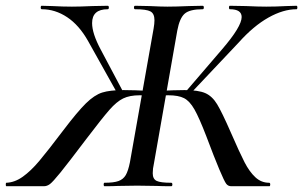

<svg xmlns="http://www.w3.org/2000/svg" viewBox="-51 -645 1050 665"><path d="M311 -12Q343 -12 359.5 -18Q376 -24 384.5 -38.5Q393 -53 399 -83L481 -546Q484 -563 484 -575Q484 -598 470 -605.5Q456 -613 417 -613Q413 -613 413 -619Q413 -625 417 -625L467 -624Q507 -622 529 -622Q558 -622 604 -624L651 -625Q655 -625 655 -619Q655 -613 651 -613Q606 -613 588.5 -597.5Q571 -582 563 -539L482 -78Q478 -61 478 -45Q478 -25 491.5 -18.5Q505 -12 542 -12Q546 -12 546 -6Q546 0 542 0Q510 0 492 -1L424 -2L358 -1Q341 0 311 0Q308 0 308 -6Q308 -12 311 -12ZM-29 -12Q0 -13 28 -33Q56 -53 85 -87.5Q114 -122 167 -192Q217 -258 246.5 -287Q276 -316 303 -324.5Q330 -333 377 -333Q412 -333 472 -330L470 -312Q461 -313 452 -314Q443 -315 433 -315Q398 -315 375.5 -304Q353 -293 328 -264.5Q303 -236 249 -165Q184 -79 158 -47Q132 -15 122 -7.5Q112 0 101 0H-29Q-31 0 -31 -6Q-31 -12 -29 -12ZM94 -613Q90 -613 90 -619Q90 -625 93 -625L130 -624Q166 -622 198 -622Q226 -622 270 -624L322 -625Q326 -625 326 -619Q326 -613 322 -613Q268 -613 268 -565Q268 -529 298 -473L376 -326L358 -317L254 -503Q223 -558 181.5 -585.5Q140 -613 94 -613ZM664 -172Q639 -237 622.5 -266Q606 -295 586.5 -305Q567 -315 532 -315Q521 -315 512 -314Q503 -313 495 -312V-330Q555 -333 588 -333Q636 -333 660 -322.5Q684 -312 701 -284Q718 -256 749 -185Q779 -116 796 -83Q813 -50 833.5 -31Q854 -12 881 -12Q885 -12 885 -6Q885 0 882 0H750Q739 0 732.5 -8.5Q726 -17 708.5 -58.5Q691 -100 664 -172ZM591 -326 718 -474Q786 -553 786 -586Q786 -613 745 -613Q742 -613 742 -619Q742 -625 745 -625L801 -624Q843 -622 871 -622Q905 -622 941 -624L976 -625Q979 -625 979 -619Q979 -613 976 -613Q930 -613 878.5 -584Q827 -555 776 -498L605 -317Z"/></svg>

Font: Cormorant Garamond SemiBold
Style: Italic
Weight: 600
Italic angle: -10°
Designer: Christian Thalmann (Catharsis Fonts)
Foundry: Catharsis Fonts
Version: Version 4.000